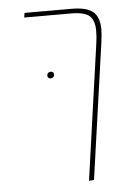

<svg xmlns="http://www.w3.org/2000/svg" viewBox="-54 -600 593 836"><g transform="rotate(-5 243.0 -182.5)"><path d="M412 -458Q412 -436 407 -401L323 192L301 194L385 -401Q389 -428 389 -455Q389 -500 367 -519.5Q345 -539 287 -539H82L85 -559H289Q357 -559 384.5 -535.5Q412 -512 412 -458ZM190 -280Q190 -287 186 -290.5Q182 -294 176 -294Q169 -294 164.5 -289.5Q160 -285 160 -278Q160 -272 164 -268.5Q168 -265 174 -265Q181 -265 185.5 -269.5Q190 -274 190 -280Z"/></g></svg>

Font: FiraGO Thin
Style: Italic
Weight: 100
Italic angle: -8°
Designer: bBox Type GmbH
Foundry: bBox Type GmbH
Version: Version 1.001